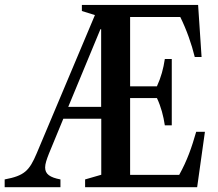

<svg xmlns="http://www.w3.org/2000/svg" viewBox="-40 -782 911 802"><path d="M-20.5 0H212.5V-32.5C168 -41 148.5 -55 148.5 -82.5C148.5 -97.5 155 -116.5 164.5 -140.5L224.5 -286H383V-52L315.5 -32.5V0H783.5L816 -231.5H779.5C761 -167 742 -111.5 708.5 -51.5H503.5V-372.5H615.5C633 -335 642.5 -298 648.5 -258.5H677.5V-535.5H648.5C642.5 -495.5 633 -459.5 615.5 -421.5H503.5V-711H713C739.5 -657.5 760.5 -597.5 773.5 -544H802L787.5 -761.5H302V-736L356.5 -719L113.5 -142C82.5 -68.5 62 -48 -20.5 -32.5ZM245 -335.5 379.5 -660H382.5V-335.5Z"/></svg>

Font: Libre Caslon Condensed SemiBold
Style: Regular
Weight: 600
Designer: Pablo Impallari, Rodrigo Fuenzalida, Katja Schimmel, Ertekin Erdin
Foundry: Pablo Impallari, Rodrigo Fuenzalida
Version: Version 2.000;gftools[0.9.33]